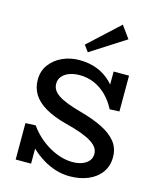

<svg xmlns="http://www.w3.org/2000/svg" viewBox="-141 -1080 985 1192"><g transform="rotate(15 351.0 -484.5)"><path d="M422 13Q375 13 331.5 -0.5Q288 -14 248.5 -38Q209 -62 174.5 -94.5Q140 -127 110 -165L171 -156V-1H72V-235L137 -238Q164 -200 197 -170.5Q230 -141 267 -120Q304 -99 341.5 -88Q379 -77 415 -77Q450 -77 477 -87Q504 -97 519.5 -115.5Q535 -134 535 -160Q535 -182 523 -200Q511 -218 485 -234.5Q459 -251 417 -266.5Q375 -282 315 -297Q232 -319 179 -350.5Q126 -382 101 -423Q76 -464 76 -516Q76 -572 107 -613.5Q138 -655 188 -677.5Q238 -700 297 -700Q357 -700 408.5 -680.5Q460 -661 501.5 -620.5Q543 -580 573 -518L518 -529V-686H617V-456L555 -453Q528 -505 491.5 -540Q455 -575 412 -592.5Q369 -610 322 -610Q285 -610 256 -599.5Q227 -589 210 -569Q193 -549 193 -521Q193 -500 203.5 -482.5Q214 -465 237 -449.5Q260 -434 296 -420Q332 -406 383 -392Q464 -370 524 -341Q584 -312 618 -271Q652 -230 652 -171Q652 -114 622 -72.5Q592 -31 539.5 -9Q487 13 422 13ZM332 -760 302 -801 498 -982 555 -903Z"/></g></svg>

Font: BioRhyme Medium
Style: Regular
Weight: 500
Designer: Aoife Mooney
Foundry: Aoife Mooney Type
Version: Version 1.600;gftools[0.9.33]